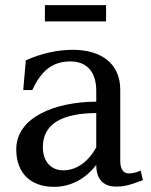

<svg xmlns="http://www.w3.org/2000/svg" viewBox="-20 -709 586 744"><path d="M262 -516C204 -516 138 -502 80 -475L70 -360H105C137 -428 177 -471 253 -471C315 -471 353 -432 353 -357V-315C189 -314 43 -253 43 -130C43 -37 100 15 189 15C256 15 312 -17 353 -70V-69C353 -19 377 14 430 14C456 14 477 11 534 -11L525 -48C504 -39 492 -37 479 -37C458 -37 446 -54 446 -85V-361C446 -463 372 -516 262 -516ZM146 -139C146 -233 227 -270 353 -271V-138C322 -82 277 -49 225 -49C178 -49 146 -83 146 -139ZM154 -626H391V-689H154Z"/></svg>

Font: LT Superior Serif Medium
Style: Regular
Weight: 500
Designer: Daniel Lyons
Foundry: LyonsType
Version: Version 2.120;FEAKit 1.0